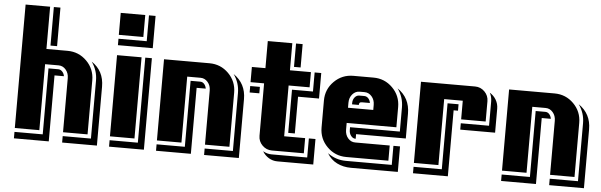

<svg xmlns="http://www.w3.org/2000/svg" viewBox="-50 -900 3539 1131"><g transform="rotate(5 1720.0 -334.5)"><path d="M550.8 61H345.2V22.9H512.2V-319.8Q512.2 -379.9 477.1 -429.2Q550.8 -380.9 550.8 -287.1ZM490.2 0H345.2V-319.8Q345.2 -349.6 327.6 -369.9Q310.1 -390.1 285.2 -390.1H205.1V0H60.1V-730H205.1V-480H330.1Q396.5 -480 443.4 -433.3Q490.2 -386.7 490.2 -319.8ZM321.8 -329.1H266.1V61H60.1V22.9H227.1V-367.2H285.2Q298.3 -367.2 308.6 -356.4Q318.8 -345.7 321.8 -329.1ZM266.1 -502H227.1V-730H266.1Z M828.6 61H622.6V22.9H789.6V-480H828.6ZM828.6 -539.1H622.6V-577.1H789.6V-730H828.6ZM767.6 0H622.6V-480H767.6ZM767.6 -600.1H622.6V-730H767.6Z M1390.1 61H1184.6V22.9H1351.6V-319.8Q1351.6 -379.9 1316.4 -429.2Q1390.1 -378.9 1390.1 -287.1ZM1329.1 0H1184.6V-319.8Q1184.6 -349.6 1167 -369.9Q1149.4 -390.1 1124.5 -390.1H1045.4V0H900.4V-480H1169.4Q1235.8 -480 1282.5 -433.3Q1329.1 -386.7 1329.1 -319.8ZM1160.2 -329.1H1106.4V61H900.4V22.9H1067.4V-367.2H1124.5Q1138.2 -367.2 1147.9 -356.4Q1157.7 -345.7 1160.2 -329.1Z M1830.1 61H1618.2Q1590.3 61 1566.9 46.9Q1543.5 32.7 1529.3 8.8Q1553.7 22.9 1580.1 22.9H1791V-89.8H1830.1ZM1830.1 -329.1H1706.1V-111.8H1667V-367.2H1791V-480H1830.1ZM1769 0H1580.1Q1547.4 0 1523.7 -23.4Q1500 -46.9 1500 -80.1V-390.1H1419.9V-480H1500V-640.1H1645V-480H1769V-390.1H1645V-89.8H1769ZM1477.1 -329.1H1419.9V-367.2H1477.1ZM1706.1 -502H1667V-640.1H1706.1Z M2330.1 61H2053.2Q2007.3 61 1970 42.5Q1932.6 23.9 1911.1 -13.2Q1959.5 22.9 2020 22.9H2291V-89.8H2330.1ZM2359.9 -139.2H2065.9V-111.8H2064.9Q2049.3 -111.8 2038.1 -126Q2026.9 -140.1 2026.9 -160.2V-176.8H2321.3V-319.8Q2321.3 -379.9 2286.1 -429.2Q2359.9 -378.9 2359.9 -286.1ZM2269 0H2020Q1953.6 0 1906.7 -46.9Q1859.9 -93.8 1859.9 -160.2V-319.8Q1859.9 -386.7 1906.7 -433.3Q1953.6 -480 2020 -480H2139.2Q2205.6 -480 2252.2 -433.3Q2298.8 -386.7 2298.8 -319.8V-200.2H2004.9V-160.2Q2004.9 -129.9 2022.2 -109.9Q2039.6 -89.8 2064.9 -89.8H2269ZM2154.3 -290V-319.8Q2154.3 -349.6 2136.7 -369.9Q2119.1 -390.1 2094.2 -390.1H2064.9Q2040 -390.1 2022.5 -369.9Q2004.9 -349.6 2004.9 -319.8V-290ZM2130.9 -329.1H2084Q2074.7 -329.1 2070.8 -325.2Q2066.9 -321.3 2066.9 -312H2026.9V-319.8Q2026.9 -339.8 2038.1 -353.5Q2049.3 -367.2 2064.9 -367.2H2094.2Q2108.4 -367.2 2118.4 -356.4Q2128.4 -345.7 2130.9 -329.1Z M2880.9 -219.2H2674.8V-256.8H2841.8V-399.9Q2841.8 -429.2 2829.1 -451.2Q2852.5 -437.5 2866.7 -413.6Q2880.9 -389.6 2880.9 -360.8ZM2819.8 -279.8H2674.8V-390.1H2564.9V0H2419.9V-480H2739.7Q2772.9 -480 2796.4 -456.3Q2819.8 -432.6 2819.8 -399.9ZM2651.9 -329.1H2626V61H2419.9V22.9H2586.9V-367.2H2651.9Z M3430.7 61H3225.1V22.9H3392.1V-319.8Q3392.1 -379.9 3356.9 -429.2Q3430.7 -378.9 3430.7 -287.1ZM3369.6 0H3225.1V-319.8Q3225.1 -349.6 3207.5 -369.9Q3189.9 -390.1 3165 -390.1H3085.9V0H2940.9V-480H3210Q3276.4 -480 3323 -433.3Q3369.6 -386.7 3369.6 -319.8ZM3200.7 -329.1H3147V61H2940.9V22.9H3107.9V-367.2H3165Q3178.7 -367.2 3188.5 -356.4Q3198.2 -345.7 3200.7 -329.1Z"/></g></svg>

Font: Laconic
Style: Shadow
Weight: 900
Width: 6
Designer: Robby Woodard
Version: Version 1.000